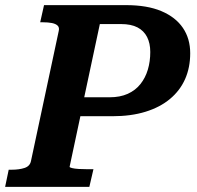

<svg xmlns="http://www.w3.org/2000/svg" viewBox="-47 -730 768 750"><path d="M318 -69 302 0H-27L-13 -67H-2Q28 -67 49 -74Q70 -81 74 -101L182 -607Q186 -622 178.5 -629.5Q171 -637 156 -640Q141 -643 120 -643H110L125 -710H445Q528 -710 583.5 -686.5Q639 -663 667.5 -621Q696 -579 696 -522Q696 -466 676 -421Q656 -376 617 -343.5Q578 -311 521.5 -293.5Q465 -276 392 -276H267L225 -79Q224 -76 234 -73.5Q244 -71 260 -70Q276 -69 295 -69ZM540 -527Q540 -561 527.5 -585.5Q515 -610 490 -623Q465 -636 426 -636H343L282 -350H381Q422 -350 452 -363.5Q482 -377 501.5 -401.5Q521 -426 530.5 -458Q540 -490 540 -527Z"/></svg>

Font: Roboto Serif 20pt SemiBold
Style: Italic
Weight: 600
Italic angle: -10°
Version: Version 1.007